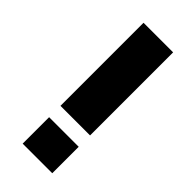

<svg xmlns="http://www.w3.org/2000/svg" viewBox="-211 -680 719 719"><g transform="rotate(45 148.5 -320.0)"><path d="M236.8 -200.2H80.1V-640.1H236.8ZM236.8 0H80.1V-140.1H236.8Z"/></g></svg>

Font: Laconic
Style: Bold
Weight: 700
Designer: Robby Woodard
Version: Version 1.000